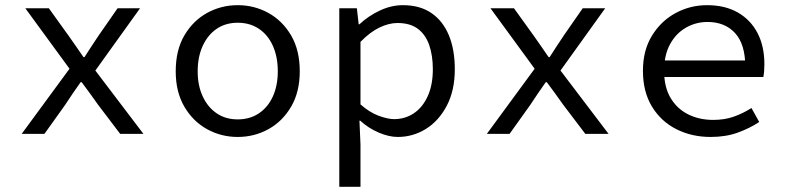

<svg xmlns="http://www.w3.org/2000/svg" viewBox="-20 -518 3040 743"><path d="M64 0 249 -252 78 -486H169L246 -379Q259 -360 274 -339Q289 -318 303 -297H307Q320 -318 334.5 -339.5Q349 -361 362 -381L435 -486H522L349 -245L535 0H445L360 -112Q345 -133 328.5 -156Q312 -179 296 -200H292Q277 -179 262 -157Q247 -135 232 -112L152 0Z M900 12Q836 12 781.5 -18Q727 -48 693.5 -105Q660 -162 660 -242Q660 -324 693.5 -381Q727 -438 781.5 -468Q836 -498 900 -498Q964 -498 1018.5 -468Q1073 -438 1106.5 -381Q1140 -324 1140 -242Q1140 -162 1106.5 -105Q1073 -48 1018.5 -18Q964 12 900 12ZM900 -56Q947 -56 982 -79.5Q1017 -103 1036 -145Q1055 -187 1055 -242Q1055 -298 1036 -340.5Q1017 -383 982 -406.5Q947 -430 900 -430Q853 -430 818.5 -406.5Q784 -383 764.5 -340.5Q745 -298 745 -242Q745 -187 764.5 -145Q784 -103 818.5 -79.5Q853 -56 900 -56Z M1293 205V-486H1361L1368 -424H1371Q1405 -456 1449.5 -477Q1494 -498 1539 -498Q1605 -498 1649.5 -467.5Q1694 -437 1717 -381.5Q1740 -326 1740 -250Q1740 -168 1709 -109Q1678 -50 1628 -19Q1578 12 1519 12Q1486 12 1446.5 -4.5Q1407 -21 1374 -51H1371L1375 41V205ZM1505 -57Q1548 -57 1582 -80Q1616 -103 1635.5 -146.5Q1655 -190 1655 -250Q1655 -303 1641 -343.5Q1627 -384 1597 -406.5Q1567 -429 1518 -429Q1485 -429 1448.5 -411.5Q1412 -394 1375 -356V-114Q1410 -83 1445.5 -70Q1481 -57 1505 -57Z M1864 0 2049 -252 1878 -486H1969L2046 -379Q2059 -360 2074 -339Q2089 -318 2103 -297H2107Q2120 -318 2134.5 -339.5Q2149 -361 2162 -381L2235 -486H2322L2149 -245L2335 0H2245L2160 -112Q2145 -133 2128.5 -156Q2112 -179 2096 -200H2092Q2077 -179 2062 -157Q2047 -135 2032 -112L1952 0Z M2730 12Q2657 12 2597.5 -18Q2538 -48 2503 -105.5Q2468 -163 2468 -244Q2468 -323 2503 -380Q2538 -437 2594.5 -467.5Q2651 -498 2716 -498Q2786 -498 2835.5 -469.5Q2885 -441 2911.5 -390Q2938 -339 2938 -270Q2938 -256 2937 -243Q2936 -230 2934 -220H2523V-284H2885L2864 -261Q2864 -347 2824.5 -390Q2785 -433 2718 -433Q2673 -433 2634.5 -411Q2596 -389 2573 -347Q2550 -305 2550 -244Q2550 -181 2575 -139Q2600 -97 2643 -75.5Q2686 -54 2740 -54Q2784 -54 2819.5 -66.5Q2855 -79 2888 -100L2918 -46Q2882 -22 2835.5 -5Q2789 12 2730 12Z"/></svg>

Font: Source Code Pro
Style: Regular
Weight: 400
Monospace: yes
Designer: Paul D. Hunt, Teo Tuominen
Foundry: Adobe Systems Incorporated
Version: Version 1.018;hotconv 1.0.116;makeotfexe 2.5.65601